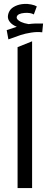

<svg xmlns="http://www.w3.org/2000/svg" viewBox="-20 -961 254 981"><path d="M69.8 0V-720.2L144 -750V0ZM22.9 -759.8 14.2 -807.1Q56.6 -821.8 65.9 -824.2Q43.5 -833 31.5 -847.4Q19.5 -861.8 20.3 -877Q21 -892.1 29.5 -906.2Q38.1 -920.4 58.1 -929.9Q78.1 -939.5 104 -940.9Q121.1 -941.9 139.4 -938.2Q157.7 -934.6 168 -928.2L152.8 -887.2Q136.7 -897 106 -895Q70.8 -892.1 65.9 -876Q61.5 -861.8 86.9 -849.1Q102.5 -841.8 126 -837.9Q159.2 -842.3 200.2 -840.8L195.8 -795.9Q169.9 -799.3 139.2 -794.4Q108.4 -789.6 85.4 -782Q62.5 -774.4 22.9 -759.8Z"/></svg>

Font: LT Superior
Style: Regular
Weight: 400
Designer: Daniel Lyons
Foundry: LyonsType
Version: Version 1.000